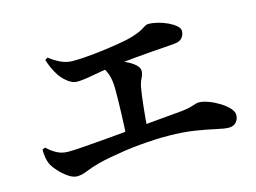

<svg xmlns="http://www.w3.org/2000/svg" viewBox="-83 -803 1167 875"><g transform="rotate(-15 500.0 -365.5)"><path d="M764.6 -540.6Q748.1 -539 720.9 -537.1Q693.7 -535.1 657.7 -532.6Q621.7 -530 577.1 -525.8Q532.4 -521.7 481.6 -515.1Q410.7 -505.9 366 -497.1Q321.3 -488.4 293.5 -488.4Q273.2 -488.4 251.3 -505Q229.5 -521.6 214.7 -543.3Q202.5 -562.3 193.4 -582.3Q184.3 -602.3 178.9 -621.6L191.4 -629.5Q216.6 -609.7 243.4 -597.1Q270.3 -584.5 301 -584.5Q342.3 -584.5 400.9 -590.6Q459.6 -596.8 517.5 -606.3Q566.3 -614.3 594.2 -623.4Q622 -632.5 636.1 -640.5Q650.2 -648.4 657.6 -653.5Q664.9 -658.6 673.7 -658.6Q694.9 -658.6 719.1 -652.5Q743.3 -646.3 765 -636Q786.7 -625.6 800.6 -613.4Q814.6 -601.2 814.6 -589.1Q814.6 -570.6 803.3 -556.7Q792.1 -542.8 764.6 -540.6ZM421 -550.3Q447.7 -545.8 477.3 -537.1Q506.9 -528.4 532.6 -516.5Q558.2 -504.6 574.1 -490.1Q590 -475.7 590 -460.1Q590 -445.2 581.2 -428.2Q572.4 -411.2 568.2 -389.9Q564.8 -371.2 561.7 -347.5Q558.6 -323.8 555.8 -297.2Q553.1 -270.7 550.5 -242.3Q547.9 -213.9 546.2 -185.4L444.7 -181.8Q446.7 -206.8 448 -236.4Q449.3 -266.1 450.4 -296.8Q451.5 -327.5 452 -356.5Q452.5 -385.5 452.5 -408.8Q452.5 -454.6 441.8 -483.5Q431.2 -512.5 411.1 -536.2ZM60.6 -230.2 74.3 -236.1Q95.6 -215.6 119.3 -203.1Q142.9 -190.5 172.3 -190.5Q197.9 -190.5 247.5 -194.2Q297.2 -197.8 360.2 -203.2Q423.3 -208.6 489.3 -214.9Q555.3 -221.2 615.2 -226.5Q675.1 -231.9 716.6 -235.4Q745.1 -238.5 761 -242.7Q776.8 -246.9 786 -250.4Q795.2 -253.8 803.1 -253.8Q823 -253.8 848.6 -244.4Q874.3 -234.9 898.6 -220Q922.9 -205 938.8 -188Q954.7 -170.9 954.7 -155.2Q954.7 -134.3 942.1 -120.6Q929.5 -106.9 907.6 -106.9Q888.1 -106.9 849.6 -115.7Q811 -124.6 755.9 -133.4Q700.8 -142.2 631.5 -142.7Q601.4 -143.3 566.2 -141.5Q530.9 -139.8 494.2 -136.5Q457.5 -133.3 421.7 -128Q385.8 -122.7 353.5 -116.7Q321.1 -110.6 295.4 -104.1Q259.5 -94.5 231.7 -83.1Q203.9 -71.7 182.5 -71.7Q163 -71.7 139.9 -87.9Q116.8 -104.1 97.9 -125.6Q78.9 -147.2 72.2 -162.7Q66.4 -176.1 63.8 -191.3Q61.2 -206.4 60.6 -230.2Z"/></g></svg>

Font: Early Summer Mincho VF
Style: Regular
Weight: 250
Designer: GuiWonder
Version: Version 1.002